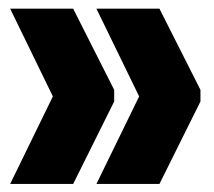

<svg xmlns="http://www.w3.org/2000/svg" viewBox="-20 -476 506 454"><path d="M105 -248 4 -455.5H153L250 -263.5V-236L153 -41H4ZM309 -248 208 -455.5H357L454 -263.5V-236L357 -41H208Z"/></svg>

Font: Anek Odia SemiCondensed ExtraBold
Style: Regular
Weight: 800
Width: 4
Designer: Yesha Goshar & Mahesh Sahu (Odia), Yesha Goshar (Latin)
Foundry: Ek Type
Version: Version 1.003